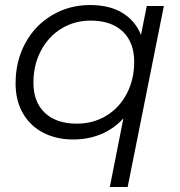

<svg xmlns="http://www.w3.org/2000/svg" viewBox="-20 -550 718 764"><path d="M632 -526 488 194H417L471 -79Q434 -38 383 -16.5Q332 5 271 5Q204 5 152 -22Q100 -49 71 -99.5Q42 -150 42 -218Q42 -307 80.5 -378Q119 -449 187 -489.5Q255 -530 339 -530Q415 -530 466.5 -499Q518 -468 541 -411L564 -526ZM514 -304Q514 -381 468.5 -424.5Q423 -468 341 -468Q276 -468 224 -436Q172 -404 142.5 -347.5Q113 -291 113 -221Q113 -144 158.5 -101Q204 -58 286 -58Q351 -58 403 -89.5Q455 -121 484.5 -177.5Q514 -234 514 -304Z"/></svg>

Font: Idrija
Style: Italic
Weight: 400
Italic angle: -11.3°
Designer: Julieta Ulanovsky
Foundry: Julieta Ulanovsky
Version: Version 7.200